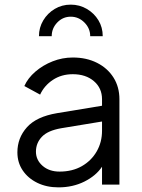

<svg xmlns="http://www.w3.org/2000/svg" viewBox="-20 -796 612 828"><path d="M232 12Q294 12 344 -13Q394 -38 420 -77V0H495V-368Q495 -421 469.5 -461.5Q444 -502 398.5 -525Q353 -548 294 -548Q249 -548 207 -531.5Q165 -515 132.5 -487Q100 -459 85 -425L153 -388Q171 -427 208 -451.5Q245 -476 294 -476Q350 -476 385 -446Q420 -416 420 -368V-340L226 -308Q137 -293 96 -247Q55 -201 55 -139Q55 -95 78 -61Q101 -27 141 -7.5Q181 12 232 12ZM135 -142Q135 -179 160.5 -206Q186 -233 244 -243L420 -272V-232Q420 -183 397 -143Q374 -103 333 -79.5Q292 -56 237 -56Q192 -56 163.5 -81Q135 -106 135 -142ZM148 -640H203Q203 -674 227 -699Q251 -724 285 -724Q319 -724 344 -699Q369 -674 369 -640H423Q423 -678 404.5 -708.5Q386 -739 354.5 -757.5Q323 -776 285 -776Q247 -776 216 -757.5Q185 -739 166.5 -708Q148 -677 148 -640Z"/></svg>

Font: Plus Jakarta Sans
Style: Regular
Weight: 400
Designer: Gumpita Rahayu
Foundry: Tokotype
Version: Version 2.004; ttfautohint (v1.8.3)